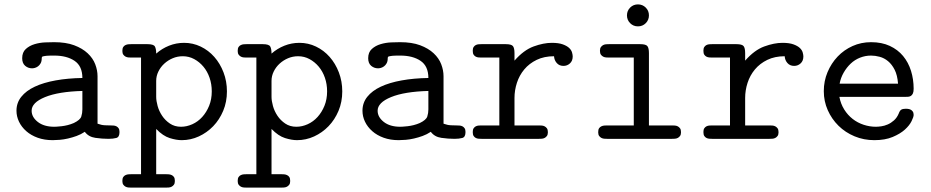

<svg xmlns="http://www.w3.org/2000/svg" viewBox="-20 -632 4240 874"><path d="M55 -128Q55 -164 77 -191.5Q99 -219 138.5 -237.5Q178 -256 233.5 -266Q289 -276 355 -277Q355 -331 319.5 -355Q284 -379 227 -379Q220 -379 211 -379Q202 -379 191 -378Q176 -376 173 -374.5Q170 -373 170 -367Q170 -353 165 -344Q160 -335 153 -330Q146 -325 139 -323Q132 -321 126 -321Q108 -321 94.5 -332.5Q81 -344 81 -367Q81 -394 97.5 -409Q114 -424 137.5 -431Q161 -438 185.5 -439Q210 -440 226 -440Q280 -440 317.5 -426Q355 -412 379 -389.5Q403 -367 413.5 -339.5Q424 -312 424 -285V-69Q430 -67 441 -64Q452 -61 484 -61Q490 -61 497 -60.5Q504 -60 510 -57Q516 -54 520 -48Q524 -42 524 -31Q524 -8 509.5 -4Q495 0 474 0Q445 0 414 -4.5Q383 -9 366 -32Q348 -20 328.5 -13Q309 -6 289.5 -1.5Q270 3 252 4.5Q234 6 220 6Q182 6 151.5 -5Q121 -16 99.5 -35Q78 -54 66.5 -78Q55 -102 55 -128ZM124 -128Q124 -99 152 -77Q180 -55 227 -55Q230 -55 239 -55.5Q248 -56 261 -57.5Q274 -59 288 -62.5Q302 -66 316 -72Q345 -86 350 -101.5Q355 -117 355 -134V-218Q246 -215 185 -190Q124 -165 124 -128Z M537 192Q537 180 541 174Q545 168 551.5 165Q558 162 565 161.5Q572 161 578 161H622V-370H577Q572 -370 565 -370.5Q558 -371 552 -374Q546 -377 541.5 -383Q537 -389 537 -400Q537 -412 541 -418Q545 -424 551.5 -427Q558 -430 565 -430.5Q572 -431 578 -431H651Q679 -431 685 -420.5Q691 -410 691 -388Q717 -411 749.5 -424Q782 -437 818 -437Q858 -437 893.5 -420Q929 -403 955.5 -373Q982 -343 997.5 -302.5Q1013 -262 1013 -216Q1013 -168 996 -127.5Q979 -87 950.5 -57.5Q922 -28 885 -11Q848 6 807 6Q783 6 752.5 -3.5Q722 -13 691 -45V161H735Q741 161 748 161.5Q755 162 761.5 165Q768 168 772 174Q776 180 776 192Q776 203 771.5 209Q767 215 761 218Q755 221 748 221.5Q741 222 736 222H577Q572 222 565 221.5Q558 221 552 218Q546 215 541.5 209Q537 203 537 192ZM691 -191Q691 -173 697.5 -149.5Q704 -126 718 -105Q732 -84 753.5 -69.5Q775 -55 804 -55Q830 -55 855.5 -66.5Q881 -78 900.5 -99.5Q920 -121 932 -150.5Q944 -180 944 -216Q944 -249 934 -278Q924 -307 906 -328.5Q888 -350 864 -363Q840 -376 812 -376Q788 -376 766.5 -367Q745 -358 728 -342.5Q711 -327 701 -306.5Q691 -286 691 -264Z M1062 192Q1062 180 1066 174Q1070 168 1076.5 165Q1083 162 1090 161.5Q1097 161 1103 161H1147V-370H1102Q1097 -370 1090 -370.5Q1083 -371 1077 -374Q1071 -377 1066.5 -383Q1062 -389 1062 -400Q1062 -412 1066 -418Q1070 -424 1076.5 -427Q1083 -430 1090 -430.5Q1097 -431 1103 -431H1176Q1204 -431 1210 -420.5Q1216 -410 1216 -388Q1242 -411 1274.5 -424Q1307 -437 1343 -437Q1383 -437 1418.5 -420Q1454 -403 1480.5 -373Q1507 -343 1522.5 -302.5Q1538 -262 1538 -216Q1538 -168 1521 -127.5Q1504 -87 1475.5 -57.5Q1447 -28 1410 -11Q1373 6 1332 6Q1308 6 1277.5 -3.5Q1247 -13 1216 -45V161H1260Q1266 161 1273 161.5Q1280 162 1286.5 165Q1293 168 1297 174Q1301 180 1301 192Q1301 203 1296.5 209Q1292 215 1286 218Q1280 221 1273 221.5Q1266 222 1261 222H1102Q1097 222 1090 221.5Q1083 221 1077 218Q1071 215 1066.5 209Q1062 203 1062 192ZM1216 -191Q1216 -173 1222.5 -149.5Q1229 -126 1243 -105Q1257 -84 1278.5 -69.5Q1300 -55 1329 -55Q1355 -55 1380.5 -66.5Q1406 -78 1425.5 -99.5Q1445 -121 1457 -150.5Q1469 -180 1469 -216Q1469 -249 1459 -278Q1449 -307 1431 -328.5Q1413 -350 1389 -363Q1365 -376 1337 -376Q1313 -376 1291.5 -367Q1270 -358 1253 -342.5Q1236 -327 1226 -306.5Q1216 -286 1216 -264Z M1630 -128Q1630 -164 1652 -191.5Q1674 -219 1713.5 -237.5Q1753 -256 1808.5 -266Q1864 -276 1930 -277Q1930 -331 1894.5 -355Q1859 -379 1802 -379Q1795 -379 1786 -379Q1777 -379 1766 -378Q1751 -376 1748 -374.5Q1745 -373 1745 -367Q1745 -353 1740 -344Q1735 -335 1728 -330Q1721 -325 1714 -323Q1707 -321 1701 -321Q1683 -321 1669.5 -332.5Q1656 -344 1656 -367Q1656 -394 1672.5 -409Q1689 -424 1712.5 -431Q1736 -438 1760.5 -439Q1785 -440 1801 -440Q1855 -440 1892.5 -426Q1930 -412 1954 -389.5Q1978 -367 1988.5 -339.5Q1999 -312 1999 -285V-69Q2005 -67 2016 -64Q2027 -61 2059 -61Q2065 -61 2072 -60.5Q2079 -60 2085 -57Q2091 -54 2095 -48Q2099 -42 2099 -31Q2099 -8 2084.5 -4Q2070 0 2049 0Q2020 0 1989 -4.5Q1958 -9 1941 -32Q1923 -20 1903.5 -13Q1884 -6 1864.5 -1.5Q1845 3 1827 4.5Q1809 6 1795 6Q1757 6 1726.5 -5Q1696 -16 1674.5 -35Q1653 -54 1641.5 -78Q1630 -102 1630 -128ZM1699 -128Q1699 -99 1727 -77Q1755 -55 1802 -55Q1805 -55 1814 -55.5Q1823 -56 1836 -57.5Q1849 -59 1863 -62.5Q1877 -66 1891 -72Q1920 -86 1925 -101.5Q1930 -117 1930 -134V-218Q1821 -215 1760 -190Q1699 -165 1699 -128Z M2132 -31Q2132 -42 2136 -48Q2140 -54 2146 -57Q2152 -60 2159 -60.5Q2166 -61 2172 -61H2253V-370H2172Q2166 -370 2159 -370.5Q2152 -371 2146 -374Q2140 -377 2136 -383Q2132 -389 2132 -401Q2132 -412 2136 -418Q2140 -424 2146 -427Q2152 -430 2159 -430.5Q2166 -431 2172 -431H2282Q2308 -431 2315 -422Q2322 -413 2322 -390V-356Q2364 -404 2409 -420.5Q2454 -437 2492 -437Q2523 -437 2542 -430Q2561 -423 2571 -413.5Q2581 -404 2584 -393Q2587 -382 2587 -375Q2587 -355 2574.5 -343.5Q2562 -332 2545 -332Q2526 -332 2514.5 -345Q2503 -358 2502 -376Q2457 -376 2423 -359.5Q2389 -343 2366.5 -316Q2344 -289 2333 -255Q2322 -221 2322 -186V-61H2433Q2439 -61 2446 -60.5Q2453 -60 2459 -57Q2465 -54 2469.5 -48Q2474 -42 2474 -30Q2474 -19 2469.5 -13Q2465 -7 2459 -4Q2453 -1 2446 -0.5Q2439 0 2433 0H2172Q2166 0 2159 -0.5Q2152 -1 2146 -4Q2140 -7 2136 -13Q2132 -19 2132 -31Z M2834 -562Q2834 -583 2848.5 -597.5Q2863 -612 2884 -612Q2905 -612 2919.5 -597.5Q2934 -583 2934 -562Q2934 -541 2919.5 -526.5Q2905 -512 2884 -512Q2863 -512 2848.5 -526.5Q2834 -541 2834 -562ZM2703 -30Q2703 -42 2707 -48Q2711 -54 2717.5 -57Q2724 -60 2731 -60.5Q2738 -61 2744 -61H2865V-370H2752Q2746 -370 2739 -370.5Q2732 -371 2726 -374Q2720 -377 2715.5 -383Q2711 -389 2711 -401Q2711 -412 2715.5 -418Q2720 -424 2726 -427Q2732 -430 2739 -430.5Q2746 -431 2752 -431H2894Q2920 -431 2927 -422Q2934 -413 2934 -390V-61H3039Q3045 -61 3052 -60.5Q3059 -60 3065 -57Q3071 -54 3075.5 -48Q3080 -42 3080 -30Q3080 -19 3075.5 -13Q3071 -7 3065 -4Q3059 -1 3052 -0.5Q3045 0 3039 0H2744Q2738 0 2731 -0.5Q2724 -1 2718 -4Q2712 -7 2707.5 -13Q2703 -19 2703 -30Z M3182 -31Q3182 -42 3186 -48Q3190 -54 3196 -57Q3202 -60 3209 -60.5Q3216 -61 3222 -61H3303V-370H3222Q3216 -370 3209 -370.5Q3202 -371 3196 -374Q3190 -377 3186 -383Q3182 -389 3182 -401Q3182 -412 3186 -418Q3190 -424 3196 -427Q3202 -430 3209 -430.5Q3216 -431 3222 -431H3332Q3358 -431 3365 -422Q3372 -413 3372 -390V-356Q3414 -404 3459 -420.5Q3504 -437 3542 -437Q3573 -437 3592 -430Q3611 -423 3621 -413.5Q3631 -404 3634 -393Q3637 -382 3637 -375Q3637 -355 3624.5 -343.5Q3612 -332 3595 -332Q3576 -332 3564.5 -345Q3553 -358 3552 -376Q3507 -376 3473 -359.5Q3439 -343 3416.5 -316Q3394 -289 3383 -255Q3372 -221 3372 -186V-61H3483Q3489 -61 3496 -60.5Q3503 -60 3509 -57Q3515 -54 3519.5 -48Q3524 -42 3524 -30Q3524 -19 3519.5 -13Q3515 -7 3509 -4Q3503 -1 3496 -0.5Q3489 0 3483 0H3222Q3216 0 3209 -0.5Q3202 -1 3196 -4Q3190 -7 3186 -13Q3182 -19 3182 -31Z M3730 -217Q3730 -263 3747 -303.5Q3764 -344 3793 -374.5Q3822 -405 3861 -422.5Q3900 -440 3945 -440Q3994 -440 4030.5 -423Q4067 -406 4091 -377Q4115 -348 4127 -309.5Q4139 -271 4139 -228Q4139 -214 4135.5 -206.5Q4132 -199 4126.5 -195.5Q4121 -192 4114 -191.5Q4107 -191 4099 -191H3801Q3807 -159 3823 -133.5Q3839 -108 3861.5 -90.5Q3884 -73 3911.5 -64Q3939 -55 3967 -55Q3977 -55 3991.5 -57Q4006 -59 4021 -65.5Q4036 -72 4049.5 -84Q4063 -96 4071 -115Q4076 -129 4083 -133Q4090 -137 4104 -137Q4106 -137 4112 -136.5Q4118 -136 4124 -133.5Q4130 -131 4134.5 -125Q4139 -119 4139 -109Q4139 -100 4129.5 -80.5Q4120 -61 4099 -42Q4078 -23 4043.5 -8.5Q4009 6 3960 6Q3912 6 3870 -11.5Q3828 -29 3797 -59.5Q3766 -90 3748 -130.5Q3730 -171 3730 -217ZM4068 -251Q4065 -290 4052.5 -314.5Q4040 -339 4022.5 -353.5Q4005 -368 3984.5 -373.5Q3964 -379 3945 -379Q3919 -379 3895 -369.5Q3871 -360 3852.5 -342.5Q3834 -325 3820.5 -301.5Q3807 -278 3802 -251Z"/></svg>

Font: CMU Typewriter Custom
Style: Regular
Weight: 500
Monospace: yes
Version: Version 0.7.0